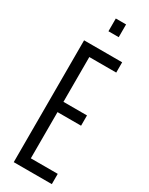

<svg xmlns="http://www.w3.org/2000/svg" viewBox="-223 -898 728 939"><g transform="rotate(30 141.0 -429.0)"><path d="M46 0V-688H261V-630H109V-377H242V-319H109V-58H261V0ZM127 -786V-858H185V-786Z"/></g></svg>

Font: Saira Ultra Condensed
Style: Regular
Weight: 400
Width: 1
Designer: Hector Gatti with collaboration of the Omnibus-Type team
Foundry: Omnibus-Type
Version: Version 1.001; ttfautohint (v1.8)